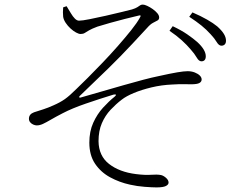

<svg xmlns="http://www.w3.org/2000/svg" viewBox="-20 -769 1040 836"><path d="M810 -554Q794 -573 771.5 -593.5Q749 -614 718 -635L732 -655Q770 -637 796 -619Q822 -601 839 -586Q876 -552 876 -524Q876 -513 871 -507.5Q866 -502 857 -502Q846 -502 836.5 -518.5Q827 -535 810 -554ZM897 -620Q879 -640 857.5 -657.5Q836 -675 804 -696L818 -715Q855 -699 882 -683.5Q909 -668 926 -654Q946 -636 955 -621Q964 -606 964 -592Q964 -581 958.5 -575.5Q953 -570 944 -570Q933 -570 923.5 -586Q914 -602 897 -620ZM324 -679Q315 -679 306 -688Q297 -697 288.5 -711.5Q280 -726 270 -742L255 -737Q254 -727 254 -715.5Q254 -704 255 -696Q257 -683 266 -669.5Q275 -656 287 -645Q299 -634 311 -627.5Q323 -621 331 -621Q342 -621 349 -625.5Q356 -630 368 -637Q380 -644 404 -653Q429 -661 460 -669.5Q491 -678 523.5 -686.5Q556 -695 583 -701Q589 -703 591.5 -701.5Q594 -700 589 -692Q577 -670 551.5 -638Q526 -606 493.5 -569Q461 -532 426.5 -496Q392 -460 362 -430Q332 -400 312 -381Q283 -352 262.5 -337.5Q242 -323 212 -310Q190 -300 168.5 -293Q147 -286 128 -280Q117 -276 111.5 -269Q106 -262 106 -252Q106 -243 111.5 -236.5Q117 -230 125 -226.5Q133 -223 140 -223Q153 -223 167 -229.5Q181 -236 201.5 -248Q222 -260 253 -276Q293 -297 354 -318Q415 -339 474 -357Q483 -359 484.5 -356.5Q486 -354 479 -348Q454 -328 428.5 -300Q403 -272 386 -234.5Q369 -197 369 -148Q369 -93 394 -56Q419 -19 459.5 3Q500 25 546 35Q577 42 610 44.5Q643 47 661 47Q690 47 702 41Q714 35 714 26Q714 15 702.5 5Q691 -5 680 -7Q664 -10 638 -8Q612 -6 572 -11Q500 -20 455 -55Q410 -90 409 -154Q409 -199 423.5 -232.5Q438 -266 461.5 -291Q485 -316 510 -335Q529 -350 562.5 -364Q596 -378 639.5 -388.5Q683 -399 730 -401Q763 -403 780 -402.5Q797 -402 812 -402Q838 -402 848 -407.5Q858 -413 858 -423Q858 -432 850 -440Q842 -448 828 -453.5Q814 -459 797 -459Q781 -459 751.5 -454Q722 -449 668 -437Q643 -432 603 -421.5Q563 -411 516 -397.5Q469 -384 420.5 -370Q372 -356 330 -344Q326 -343 325 -345.5Q324 -348 327 -351Q366 -389 396.5 -418Q427 -447 453 -472.5Q479 -498 504 -523.5Q529 -549 557 -579Q585 -609 621 -648Q635 -664 647 -670Q659 -676 666 -680Q673 -684 673 -693Q673 -702 665 -711.5Q657 -721 645 -729.5Q633 -738 621 -743.5Q609 -749 602 -749Q595 -749 590.5 -746Q586 -743 578.5 -738Q571 -733 555 -728Q543 -725 511 -717Q479 -709 441 -700.5Q403 -692 370.5 -685.5Q338 -679 324 -679Z"/></svg>

Font: Noto Serif HK
Style: Regular
Weight: 200
Designer: Ryoko NISHIZUKA 西塚涼子 (kana & ideographs); Frank Grießhammer (Latin, Greek & Cyrillic); Wenlong ZHANG 张文龙 (bopomofo); San
Foundry: Adobe
Version: Version 2.001;hotconv 1.1.0;makeotfexe 2.6.0